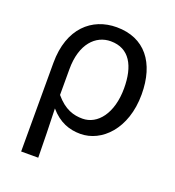

<svg xmlns="http://www.w3.org/2000/svg" viewBox="-136 -665 886 971"><g transform="rotate(20 306.5 -179.0)"><path d="M87 199H179C178 103 176 34 173 -64C223 -6 278 13 337 13C451 13 561 -94 561 -280C561 -451 478 -557 327 -557C195 -557 87 -465 87 -278ZM321 -63C274 -63 225 -76 174 -137V-276C174 -413 243 -480 323 -480C424 -480 467 -399 467 -279C467 -144 402 -63 321 -63Z"/></g></svg>

Font: Noto Sans CJK JP Regular
Style: Regular
Weight: 400
Designer: Ryoko NISHIZUKA (kana & ideographs); Paul D. Hunt (Latin, Greek & Cyrillic); Wenlong ZHANG (bopomofo); Sandoll Communica
Foundry: Adobe Systems Incorporated
Version: Version 1.001;PS 1.001;hotconv 1.0.78;makeotf.lib2.5.61930